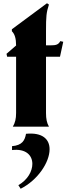

<svg xmlns="http://www.w3.org/2000/svg" viewBox="-20 -779 429 1181"><path d="M59 0H281C268 -23 263 -48 263 -84V-430H349L369 -522L351 -526C339 -505 327 -500 289 -500H263V-589C263 -678 265 -702 281 -751L269 -759L53 -599V-587C71 -569 79 -542 79 -499L20 -448L24 -430H79V-84C79 -48 73 -24 59 0ZM93 360 107 382C212 329 285 220 285 139C285 78 242 34 140 44C133 84 117 115 54 120V144C139 134 179 176 179 229C179 273 152 326 93 360Z"/></svg>

Font: Sinistre Bold
Style: Regular
Weight: 900
Designer: Jules Durand
Foundry: Collletttivo
Version: Version 69.420;Glyphs 3.2 (3217)